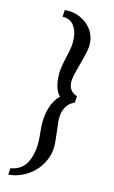

<svg xmlns="http://www.w3.org/2000/svg" viewBox="-94 -757 563 949"><g transform="rotate(10 187.5 -283.0)"><path d="M138 -62V-113Q138 -169 155.5 -213.5Q173 -258 203 -282Q178 -310 178 -370Q178 -398 183 -419.5Q188 -441 199 -478Q209 -507 214.5 -530Q220 -553 220 -580Q220 -619 201.5 -645.5Q183 -672 147 -673L152 -708Q193 -708 227.5 -690Q262 -672 282.5 -641Q303 -610 303 -571Q303 -549 295.5 -524Q288 -499 272 -455Q259 -420 252 -397Q245 -374 245 -358Q245 -334 256.5 -319.5Q268 -305 285 -299L280 -265Q274 -265 258.5 -255.5Q243 -246 229.5 -222Q216 -198 216 -157Q216 -140 218 -104L219 -53Q219 0 191.5 45Q164 90 117.5 116Q71 142 18 142L23 109Q84 104 111 54Q138 4 138 -62Z"/></g></svg>

Font: Caladea
Style: Italic
Weight: 400
Italic angle: -9°
Designer: Carolina Giovagnoli and Andres Torresi
Foundry: Carolina Giovagnoli & Andres Torresi
Version: Version 1.001